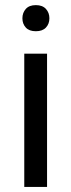

<svg xmlns="http://www.w3.org/2000/svg" viewBox="-20 -741 283 761"><path d="M166.5 0H76.2V-528.3H166.5ZM68.8 -668.5Q68.8 -690.4 82.3 -705.6Q95.7 -720.7 122.1 -720.7Q148.4 -720.7 162.1 -705.6Q175.8 -690.4 175.8 -668.5Q175.8 -646.5 162.1 -631.8Q148.4 -617.2 122.1 -617.2Q95.7 -617.2 82.3 -631.8Q68.8 -646.5 68.8 -668.5Z"/></svg>

Font: Roboto-ThirdPerson-AD3FC
Style: ThirdPerson-AD3FC
Weight: 400
Designer: Google
Version: Version 2.137; 2017